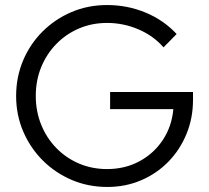

<svg xmlns="http://www.w3.org/2000/svg" viewBox="-20 -731 828 762"><path d="M406 11Q330 11 264.5 -17Q199 -45 149.5 -94.5Q100 -144 72 -209.5Q44 -275 44 -350Q44 -425 71.5 -490.5Q99 -556 148.5 -605.5Q198 -655 263.5 -683Q329 -711 405 -711Q486 -711 558 -681Q630 -651 681 -596L629 -543Q589 -589 529.5 -614.5Q470 -640 405 -640Q345 -640 293.5 -618Q242 -596 203.5 -556.5Q165 -517 143.5 -464.5Q122 -412 122 -350Q122 -289 143.5 -236Q165 -183 203.5 -143.5Q242 -104 293.5 -82Q345 -60 405 -60Q476 -60 533.5 -91Q591 -122 626.5 -176Q662 -230 668 -298H417V-366H746V-335Q746 -262 720 -199Q694 -136 648 -89Q602 -42 540 -15.5Q478 11 406 11Z"/></svg>

Font: Red Hat Display Variable
Style: Regular
Weight: 400
Designer: Pentagram, MCKL
Foundry: Pentagram, MCKL
Version: Version 1.021